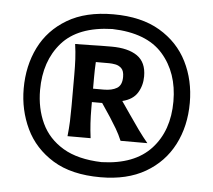

<svg xmlns="http://www.w3.org/2000/svg" viewBox="-45 -874 727 655"><g transform="rotate(5 318.5 -547.0)"><path d="M317.9 -826.2Q413.6 -826.2 477.1 -788.6Q540.5 -751 572 -688Q603.5 -625 603.5 -547.9Q603.5 -467.8 570.8 -404.5Q538.1 -341.3 475.3 -304.9Q412.6 -268.6 321.8 -268.6Q222.2 -268.6 158.7 -307.6Q95.2 -346.7 64.9 -410.4Q34.7 -474.1 34.7 -547.4Q34.7 -625.5 65.9 -688.5Q97.2 -751.5 160.2 -788.8Q223.1 -826.2 317.9 -826.2ZM318.4 -775.9Q201.2 -772.5 146 -709.5Q90.8 -646.5 90.8 -547.4Q90.8 -484.4 114.5 -433.8Q138.2 -383.3 189 -353Q239.7 -322.8 321.3 -320.3Q433.6 -323.7 490.5 -385.5Q547.4 -447.3 547.4 -547.9Q547.4 -646 491.9 -709.2Q436.5 -772.5 318.4 -775.9ZM320.8 -715.8Q377.9 -715.8 409.2 -694.1Q440.4 -672.4 440.4 -624.5Q440.4 -592.8 425 -567.9Q409.7 -543 373.5 -534.2L403.8 -490.2Q419.9 -466.3 437.7 -441.7Q455.6 -417 471.2 -398.4H379.4Q370.6 -419.4 359.4 -438.5Q348.1 -457.5 336.4 -475.6L305.7 -521.5H270.5V-502Q270.5 -473.1 272 -449.2Q273.4 -425.3 276.9 -398.4H197.8Q200.7 -425.3 201.7 -449.2Q202.6 -473.1 202.6 -502V-608.4Q202.6 -637.7 201.4 -662.4Q200.2 -687 196.3 -713.9Q220.7 -713.9 251.5 -714.8Q282.2 -715.8 320.8 -715.8ZM317.9 -658.7H272Q270.5 -633.3 270.5 -604.5V-567.4H307.6Q335 -567.4 352.1 -577.6Q369.1 -587.9 369.1 -616.2Q369.1 -636.7 360.1 -645.5Q351.1 -654.3 339.1 -656.5Q327.1 -658.7 317.9 -658.7Z"/></g></svg>

Font: Pinar-FD Bold
Style: Regular
Weight: 700
Designer: Amin Abedi
Version: Version 3.000